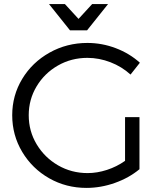

<svg xmlns="http://www.w3.org/2000/svg" viewBox="-20 -917 793 943"><path d="M40 0ZM594.2 -341.8H665V-85.9Q613.3 -43 544.2 -18.6Q475.1 5.9 404.8 5.9Q304.7 5.9 221.4 -41.5Q138.2 -88.9 89.1 -170.9Q40 -252.9 40 -351.1Q40 -448.2 89.1 -529.5Q138.2 -610.8 223.1 -658.4Q308.1 -706.1 409.2 -706.1Q481 -706.1 548.6 -680.4Q616.2 -654.8 667 -608.9L621.1 -550.8Q578.1 -589.8 522.5 -611.3Q466.8 -632.8 409.2 -632.8Q330.1 -632.8 264.2 -595Q198.2 -557.1 159.7 -492.7Q121.1 -428.2 121.1 -351.1Q121.1 -272.9 160.2 -208Q199.2 -143.1 265.1 -105Q331.1 -66.9 410.2 -66.9Q457 -66.9 505.1 -82.5Q553.2 -98.1 594.2 -127ZM432.6 -897H510.7L407.7 -768.1H323.7L220.7 -897H298.8L365.7 -824.2Z"/></svg>

Font: Argentum Sans Light
Style: Regular
Weight: 300
Designer: Julieta Ulanovsky (Modified by Cristiano Sobral)
Foundry: Julieta Ulanovsky
Version: Version 1.000; ttfautohint (v1.5.65-e2d9)